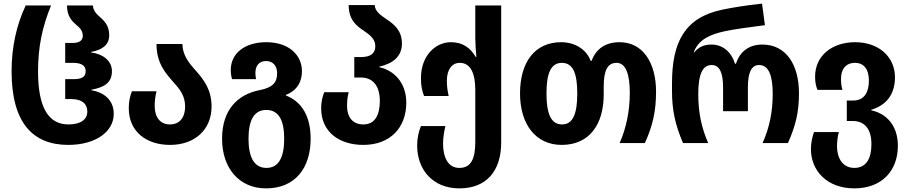

<svg xmlns="http://www.w3.org/2000/svg" viewBox="-20 -790 5017 1060"><path d="M357 10C508 10 608 -63 608 -161C608 -239 553 -280 485 -292V-295C547 -306 598 -328 598 -397C598 -457 543 -494 483 -500V-503C545 -515 583 -542 583 -596C583 -645 559 -672 534 -694C512 -713 494 -732 493 -760H350C350 -698 378 -673 403 -651C422 -635 437 -620 437 -592C437 -569 421 -553 383 -553H340V-443H383C431 -443 453 -427 453 -397C453 -365 431 -353 385 -353H340V-243H374C436 -243 462 -214 462 -174C462 -129 424 -103 358 -103C247 -103 190 -197 190 -396C190 -530 213 -641 262 -760H122C70 -650 44 -528 44 -396C44 -111 162 10 357 10Z M919 10C1054 10 1148 -73 1148 -202C1148 -296 1104 -351 1061 -400C1022 -443 988 -486 987 -547H844C844 -440 895 -385 938 -336C972 -298 1002 -262 1002 -202C1002 -140 971 -103 918 -103C864 -103 834 -143 834 -206C834 -235 838 -261 844 -286H708C697 -256 691 -231 691 -192C691 -64 787 10 919 10Z M1449 250C1610 250 1695 137 1695 -24C1695 -144 1649 -228 1558 -263V-266C1625 -292 1647 -344 1647 -397C1647 -485 1576 -557 1450 -557C1331 -557 1254 -495 1254 -404C1254 -387 1256 -371 1261 -353H1394C1391 -365 1390 -376 1390 -387C1390 -428 1411 -453 1449 -453C1488 -453 1510 -425 1510 -386C1510 -335 1486 -307 1416 -293C1289 -269 1206 -181 1206 -24C1206 138 1300 250 1449 250ZM1451 137C1382 137 1352 76 1352 -24C1352 -125 1382 -183 1450 -183C1520 -183 1549 -124 1549 -24C1549 76 1520 137 1451 137Z M1986 10C2134 10 2223 -85 2223 -223C2223 -340 2149 -403 2074 -419V-422C2149 -439 2199 -478 2199 -550C2199 -621 2156 -656 2115 -683C2079 -708 2050 -728 2049 -762H1905C1905 -680 1948 -647 1989 -620C2022 -597 2052 -575 2052 -535C2052 -499 2030 -475 1974 -475H1936V-362H1973C2039 -362 2077 -315 2077 -233C2077 -155 2050 -103 1986 -103C1927 -103 1896 -143 1896 -206C1896 -234 1899 -258 1905 -281H1770C1760 -254 1753 -228 1753 -192C1753 -64 1850 10 1986 10Z M2516 250C2664 250 2747 156 2747 -4V-760H2604V-580C2604 -550 2607 -507 2610 -476H2606C2577 -525 2536 -557 2469 -557C2387 -557 2304 -486 2304 -358C2304 -315 2310 -290 2321 -260H2457C2450 -291 2447 -318 2447 -344C2447 -407 2476 -443 2518 -443C2577 -443 2604 -387 2604 -293V-7C2604 86 2581 137 2516 137C2452 137 2426 76 2426 3C2426 -33 2433 -68 2439 -94H2304C2291 -63 2283 -27 2283 14C2283 146 2369 250 2516 250Z M3081 10C3234 10 3313 -103 3313 -269V-312C3313 -401 3334 -443 3384 -443C3435 -443 3457 -380 3457 -278C3457 -181 3439 -87 3401 0H3540C3583 -93 3602 -177 3602 -283C3602 -447 3527 -557 3401 -557C3323 -557 3271 -521 3246 -454H3241C3216 -521 3150 -557 3078 -557C2935 -557 2851 -450 2851 -274C2851 -102 2939 10 3081 10ZM3083 -103C3021 -103 2997 -164 2997 -274C2997 -385 3021 -443 3082 -443C3144 -443 3167 -384 3167 -274C3167 -164 3144 -103 3083 -103Z M3751 0H3890C3852 -86 3835 -171 3835 -270C3835 -381 3859 -431 3909 -431C3953 -431 3972 -388 3972 -308V-176H4109V-308C4109 -389 4128 -431 4171 -431C4226 -431 4246 -368 4246 -272C4246 -175 4229 -87 4190 0H4330C4373 -97 4391 -171 4391 -275C4391 -434 4319 -544 4189 -544C4114 -544 4065 -505 4043 -438H4038C4017 -505 3969 -544 3908 -544C3874 -544 3840 -535 3813 -501H3810C3836 -574 3906 -601 3979 -617C4028 -628 4124 -641 4203 -651L4187 -770C4095 -760 4021 -748 3965 -736C3759 -692 3690 -556 3690 -330V-286C3690 -183 3708 -99 3751 0Z M4697 250C4847 250 4937 154 4937 15C4937 -100 4871 -164 4790 -181V-184C4871 -208 4921 -267 4921 -363C4921 -475 4833 -557 4701 -557C4574 -557 4480 -483 4480 -367C4480 -336 4484 -318 4493 -294H4631C4625 -315 4623 -332 4623 -355C4623 -407 4649 -443 4700 -443C4751 -443 4777 -406 4777 -345C4777 -283 4753 -235 4691 -235H4655V-122H4688C4753 -122 4791 -78 4791 6C4791 84 4763 137 4697 137C4628 137 4601 77 4601 18C4601 -10 4605 -39 4611 -61H4474C4465 -35 4457 -3 4457 33C4457 152 4545 250 4697 250Z"/></svg>

Font: Noto Sans Georgian SemiCondensed Bold
Style: Regular
Weight: 700
Width: 4
Designer: Monotype Design Team, Akaki Razmadze
Foundry: Google LLC
Version: Version 2.005